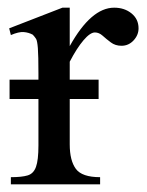

<svg xmlns="http://www.w3.org/2000/svg" viewBox="-20 -480 383 500"><path d="M340.8 -406.2Q340.8 -388.7 327.9 -374.8Q314.9 -360.8 296.4 -360.8Q280.3 -360.8 268.6 -369.6Q256.8 -378.4 247.3 -387Q237.8 -395.5 227.1 -395.5Q214.8 -395.5 197.5 -375.2Q180.2 -355 161.6 -319.3V-272.5H236.8V-222.2H161.6V-104Q161.6 -62 177.5 -40.3Q193.4 -18.6 240.7 -18.6V0H8.3V-18.6Q36.6 -18.6 52 -23.2Q67.4 -27.8 73.7 -45.4Q80.1 -63 80.1 -101.1V-222.2H4.9V-272.5H80.1V-288.6Q80.1 -335.9 78.6 -354.7Q77.1 -373.5 74 -378.7Q70.8 -383.8 65.4 -389.6Q54.7 -395.5 41.7 -396.5Q28.8 -397.5 8.3 -388.7L3.9 -406.2L142.6 -460H161.6V-359.9Q217.3 -460 277.3 -460Q304.2 -460 322.5 -445.1Q340.8 -430.2 340.8 -406.2Z"/></svg>

Font: BabelStone Roman
Style: Regular
Weight: 400
Designer: Walt Agee, Victor Gaultney, Peter Martin, Debbi Hosken, Becca Hirsbrunner (SIL); Andrew West (BabelStone)
Foundry: BabelStone
Version: Version 16.000